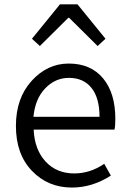

<svg xmlns="http://www.w3.org/2000/svg" viewBox="-20 -844 589 877"><path d="M308.6 12.7Q199.2 12.7 126 -63.5Q52.7 -139.6 52.7 -268.6Q52.7 -395.5 124.5 -474.6Q196.3 -553.7 293.9 -553.7Q394.5 -553.7 450.7 -486.3Q506.8 -418.9 506.8 -300.8Q506.8 -268.6 502.9 -252H133.8Q137.7 -161.1 188 -106.4Q238.3 -51.8 319.3 -51.8Q391.6 -51.8 456.1 -95.7L486.3 -42Q401.4 12.7 308.6 12.7ZM132.8 -310.5H434.6Q434.6 -396.5 397.9 -442.4Q361.3 -488.3 294.9 -488.3Q232.4 -488.3 186.5 -440.4Q140.6 -392.6 132.8 -310.5ZM126 -667 253.9 -824.2H334L461.9 -667L425.8 -633.8L295.9 -762.7H292L162.1 -633.8Z"/></svg>

Font: Gen Shin Gothic Normal
Style: Regular
Weight: 300
Designer: [Source Han Sans]
Ryoko NISHIZUKA  (kana & ideographs); Paul D. Hunt (Latin, Greek & Cyrillic); Wenlong ZHANG  (bopomofo
Version: Version 1.002.20150607